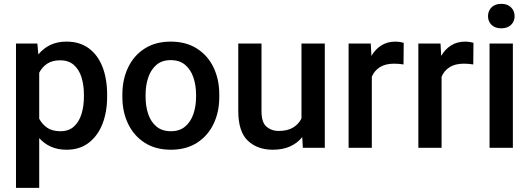

<svg xmlns="http://www.w3.org/2000/svg" viewBox="-20 -749 2687 973"><path d="M522.9 -269V-258.8Q522.9 -182.1 499.3 -121.3Q475.6 -60.5 429.7 -25.4Q383.8 9.8 317.9 9.8Q272.9 9.8 238.3 -5.6Q203.6 -21 178.7 -49.3V203.1H61V-528.3H169.4L174.3 -473.1Q199.7 -504.4 235.1 -521.2Q270.5 -538.1 316.9 -538.1Q383.8 -538.1 429.7 -504.4Q475.6 -470.7 499.3 -410.2Q522.9 -349.6 522.9 -269ZM405.3 -258.8V-269Q405.3 -317.4 393.1 -356.9Q380.9 -396.5 354.2 -419.9Q327.6 -443.4 285.2 -443.4Q245.1 -443.4 219.2 -426.3Q193.4 -409.2 178.7 -380.4V-147.5Q193.4 -119.1 219.2 -101.6Q245.1 -84 286.1 -84Q328.6 -84 354.7 -107.9Q380.9 -131.8 393.1 -171.6Q405.3 -211.4 405.3 -258.8Z M600.1 -258.3V-269.5Q600.1 -346.2 629.2 -407Q658.2 -467.8 713.1 -502.9Q768.1 -538.1 845.2 -538.1Q922.9 -538.1 978 -502.9Q1033.2 -467.8 1062.3 -407Q1091.3 -346.2 1091.3 -269.5V-258.3Q1091.3 -181.6 1062.3 -121.1Q1033.2 -60.5 978.3 -25.4Q923.3 9.8 846.2 9.8Q768.6 9.8 713.6 -25.4Q658.7 -60.5 629.4 -121.1Q600.1 -181.6 600.1 -258.3ZM717.8 -269.5V-258.3Q717.8 -210.4 731.2 -170.9Q744.6 -131.3 772.9 -107.7Q801.3 -84 846.2 -84Q890.1 -84 918.2 -107.7Q946.3 -131.3 960 -170.9Q973.6 -210.4 973.6 -258.3V-269.5Q973.6 -316.4 960.2 -356.2Q946.8 -396 918.5 -420.2Q890.1 -444.3 845.2 -444.3Q800.8 -444.3 772.7 -420.2Q744.6 -396 731.2 -356.2Q717.8 -316.4 717.8 -269.5Z M1514.6 0 1511.7 -54.2Q1487.3 -23.9 1450.2 -7.1Q1413.1 9.8 1362.3 9.8Q1284.2 9.8 1235.8 -36.1Q1187.5 -82 1187.5 -187V-528.3H1305.2V-186Q1305.2 -128.4 1330.6 -106.9Q1356 -85.4 1391.1 -85.4Q1437.5 -85.4 1465.6 -102.8Q1493.7 -120.1 1507.8 -148.9V-528.3H1626V0Z M2025.9 -531.7 2024.9 -422.4Q2001.5 -426.3 1977.1 -426.3Q1933.1 -426.3 1905.3 -408.7Q1877.4 -391.1 1864.3 -360.4V0H1746.6V-528.3H1858.9L1862.3 -465.8Q1881.8 -499.5 1912.4 -518.8Q1942.9 -538.1 1983.9 -538.1Q1994.6 -538.1 2007.1 -536.1Q2019.5 -534.2 2025.9 -531.7Z M2379.4 -531.7 2378.4 -422.4Q2355 -426.3 2330.6 -426.3Q2286.6 -426.3 2258.8 -408.7Q2231 -391.1 2217.8 -360.4V0H2100.1V-528.3H2212.4L2215.8 -465.8Q2235.4 -499.5 2265.9 -518.8Q2296.4 -538.1 2337.4 -538.1Q2348.1 -538.1 2360.6 -536.1Q2373 -534.2 2379.4 -531.7Z M2453.1 -667Q2453.1 -693.8 2470.9 -711.7Q2488.8 -729.5 2520.5 -729.5Q2551.8 -729.5 2569.8 -711.7Q2587.9 -693.8 2587.9 -667Q2587.9 -640.6 2569.8 -623Q2551.8 -605.5 2520.5 -605.5Q2488.8 -605.5 2470.9 -623Q2453.1 -640.6 2453.1 -667ZM2579.1 -528.3V0H2460.9V-528.3Z"/></svg>

Font: Vazirmatn UI FD Medium
Style: Regular
Weight: 500
Designer: Saber Rastikerdar
Foundry: Saber Rastikerdar
Version: Version 33.003